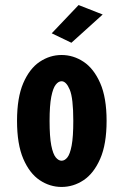

<svg xmlns="http://www.w3.org/2000/svg" viewBox="-20 -730 490 761"><path d="M224 11Q177.5 11 137.2 -16Q97 -43 72.2 -100.8Q47.5 -158.5 47.5 -251Q47.5 -343 72.2 -400.5Q97 -458 137.2 -485Q177.5 -512 224 -512Q271 -512 311.5 -485Q352 -458 377.2 -400.5Q402.5 -343 402.5 -251Q402.5 -158.5 377.2 -100.8Q352 -43 311.5 -16Q271 11 224 11ZM224 -93Q236.5 -93 247 -106Q257.5 -119 264 -153.2Q270.5 -187.5 270.5 -251Q270.5 -341 256.5 -374.5Q242.5 -408 224 -408Q211.5 -408 200.8 -394.2Q190 -380.5 183.2 -346.2Q176.5 -312 176.5 -251Q176.5 -188 183.2 -153.8Q190 -119.5 201 -106.2Q212 -93 224 -93ZM263 -560.5 185 -598 291.5 -710 387 -672.5Z"/></svg>

Font: Trispace Condensed SemiBold
Style: Regular
Weight: 600
Width: 3
Designer: Tyler Finck
Foundry: Etcetera Type Company
Version: Version 1.210; ttfautohint (v1.8.3)